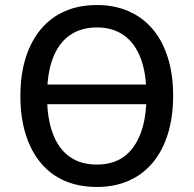

<svg xmlns="http://www.w3.org/2000/svg" viewBox="-20 -734 769 763"><path d="M123 -320V-398H610V-320ZM365 9Q294 9 238 -15Q182 -39 142.5 -86Q103 -133 82 -200.5Q61 -268 61 -352Q61 -437 82 -504Q103 -571 142.5 -618Q182 -665 238 -689.5Q294 -714 365 -714Q435 -714 491 -689.5Q547 -665 586.5 -618.5Q626 -572 647 -505Q668 -438 668 -354Q668 -269 647 -201.5Q626 -134 586.5 -87Q547 -40 491 -15.5Q435 9 365 9ZM364 -80Q429 -80 472 -111Q515 -142 538.5 -203Q562 -264 562 -353Q562 -442 539 -502.5Q516 -563 472 -594Q428 -625 365 -625Q302 -625 257.5 -594Q213 -563 190 -502.5Q167 -442 167 -352Q167 -264 190 -203Q213 -142 257 -111Q301 -80 364 -80Z"/></svg>

Font: Nunito Sans 10pt SemiCondensed SemiBold
Style: Regular
Weight: 600
Width: 4
Designer: Vernon Adams
Foundry: Vernon Adams
Version: Version 3.101;gftools[0.9.27]